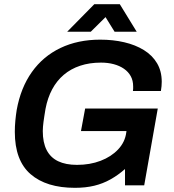

<svg xmlns="http://www.w3.org/2000/svg" viewBox="-20 -888 834 920"><path d="M339 12Q202 12 126.5 -53.5Q51 -119 51 -256Q51 -283 53.5 -309.5Q56 -336 60 -361Q79 -467 132.5 -542.5Q186 -618 269.5 -658Q353 -698 460 -698Q522 -698 575.5 -685.5Q629 -673 669.5 -648Q710 -623 732.5 -585Q755 -547 755 -496Q755 -486 754 -475Q753 -464 751 -452H617Q618 -458 618 -463.5Q618 -469 618 -474Q618 -502 606.5 -523Q595 -544 574 -558.5Q553 -573 525 -580.5Q497 -588 464 -588Q409 -588 364 -573Q319 -558 285.5 -529.5Q252 -501 230 -460Q208 -419 198 -366Q195 -347 192.5 -332Q190 -317 188.5 -304.5Q187 -292 186 -281.5Q185 -271 185 -260Q185 -205 203.5 -169Q222 -133 258.5 -115.5Q295 -98 349 -98Q411 -98 462 -117.5Q513 -137 546 -172Q579 -207 585 -253L586 -260H368L388 -368H736L671 0H579V-78Q546 -49 509.5 -28.5Q473 -8 431.5 2Q390 12 339 12ZM302 -736 432 -868H554L635 -736H529L464 -841L520 -840L415 -736Z"/></svg>

Font: Archivo SemiBold SemiBold
Style: Italic
Weight: 600
Italic angle: -10°
Version: Version 2.001